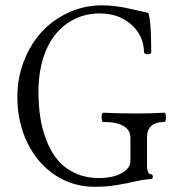

<svg xmlns="http://www.w3.org/2000/svg" viewBox="-20 -696 662 729"><path d="M338.9 13.2Q256.3 13.2 189.2 -31.2Q122.1 -75.7 84 -153.8Q45.9 -231.9 45.9 -328.1Q45.9 -400.4 71 -464.8Q96.2 -529.3 138.9 -575.4Q181.6 -621.6 241.2 -648.7Q300.8 -675.8 367.2 -675.8Q417.5 -675.8 476.1 -662.1Q540.5 -647 543 -647Q554.2 -616.7 554.2 -499Q554.2 -493.2 547.4 -491Q540.5 -488.8 533.7 -491Q526.9 -493.2 526.9 -497.1Q525.9 -561 478.3 -603Q430.7 -645 357.9 -645Q309.1 -645 267.1 -625.5Q225.1 -606 193.6 -569.1Q162.1 -532.2 144 -475.1Q126 -418 126 -347.2Q126 -296.9 132.8 -251.7Q139.6 -206.5 156.2 -163.3Q172.9 -120.1 198.5 -89.1Q224.1 -58.1 264.4 -39.1Q304.7 -20 356 -20Q386.2 -20 412.4 -26.6Q438.5 -33.2 456.8 -48.6Q475.1 -64 475.1 -85.9V-173.8Q475.1 -202.1 449 -217.5Q422.9 -232.9 372.1 -232.9Q366.2 -232.9 366 -250.5Q365.7 -268.1 372.1 -268.1Q435.1 -265.1 497.1 -265.1Q549.8 -265.1 604 -268.1Q609.9 -268.1 609.9 -250.5Q609.9 -232.9 604 -232.9Q538.1 -232.9 538.1 -173.8V-69.8Q538.1 -34.2 554.2 -34.2Q560.1 -34.2 560.1 -25.1Q560.1 -16.1 554.2 -16.1Q528.8 -16.1 460.9 0Q416.5 8.3 394.8 10.7Q373 13.2 338.9 13.2Z"/></svg>

Font: Junicode SmCond Light
Style: Regular
Weight: 300
Width: 4
Designer: Peter S. Baker
Version: Version 2.206